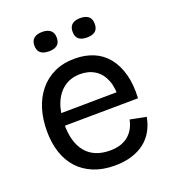

<svg xmlns="http://www.w3.org/2000/svg" viewBox="-131 -801 815 912"><g transform="rotate(-20 276.5 -344.5)"><path d="M295 13Q234 13 187.5 -6Q141 -25 109.5 -59.5Q78 -94 62 -142.5Q46 -191 46 -251Q46 -311 61.5 -361.5Q77 -412 108 -450Q139 -488 184 -509Q229 -530 287 -530Q339 -530 381 -512.5Q423 -495 452 -459.5Q481 -424 495.5 -371.5Q510 -319 506 -250L103 -246V-308L448 -312L420 -271Q424 -331 408.5 -371Q393 -411 361.5 -431.5Q330 -452 287 -452Q240 -452 206 -428Q172 -404 153.5 -359.5Q135 -315 135 -252Q135 -160 176.5 -111Q218 -62 297 -62Q331 -62 355 -71Q379 -80 395 -95Q411 -110 420.5 -129Q430 -148 434 -169L515 -153Q508 -115 491 -84.5Q474 -54 446.5 -32.5Q419 -11 381 1Q343 13 295 13ZM378 -604Q351 -604 336.5 -615.5Q322 -627 322 -653Q322 -678 336.5 -690Q351 -702 378 -702Q405 -702 419.5 -690Q434 -678 434 -653Q434 -627 419.5 -615.5Q405 -604 378 -604ZM186 -604Q159 -604 144 -615.5Q129 -627 129 -653Q129 -678 144 -690Q159 -702 186 -702Q212 -702 227 -690Q242 -678 242 -653Q242 -627 227 -615.5Q212 -604 186 -604Z"/></g></svg>

Font: Bricolage Grotesque 36pt
Style: Regular
Weight: 400
Designer: Mathieu Triay
Foundry: Atelier Triay
Version: Version 1.001;gftools[0.9.33.dev8+g029e19f]